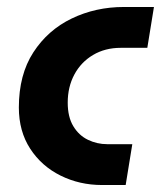

<svg xmlns="http://www.w3.org/2000/svg" viewBox="-20 -530 461 550"><path d="M272 0Q208 0 153.5 -27Q99 -54 66.5 -104Q34 -154 34 -222Q34 -316 75.5 -380Q117 -444 185.5 -477Q254 -510 335 -510H421L402 -393H326Q281 -393 246.5 -372.5Q212 -352 193 -316.5Q174 -281 174 -236Q174 -195 190 -168.5Q206 -142 232 -129.5Q258 -117 287 -117H359L340 0Z"/></svg>

Font: MuseoModerno Thin SemiBold
Style: Italic
Weight: 600
Italic angle: -9°
Version: Version 1.003